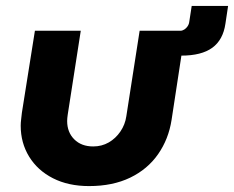

<svg xmlns="http://www.w3.org/2000/svg" viewBox="-20 -617 791 649"><path d="M606 -513 560 -212Q550 -147 514.5 -96Q479 -45 420 -16.5Q361 12 281 12Q211 12 159 -14.5Q107 -41 78.5 -87.5Q50 -134 50 -192Q50 -202 51.5 -214Q53 -226 54 -236L98 -513H253L209 -230Q208 -224 207.5 -218Q207 -212 207 -208Q207 -170 231 -146Q255 -122 295 -122Q324 -122 347.5 -135.5Q371 -149 387 -172.5Q403 -196 407 -224L452 -513ZM533 -429 545 -512H583Q599 -512 609 -522Q619 -532 620 -545L628 -597H751L742 -537Q734 -482 697.5 -455.5Q661 -429 593 -429Z"/></svg>

Font: MuseoModerno
Style: Bold Italic
Weight: 700
Italic angle: -9°
Designer: Pablo Cosgaya, Héctor Gatti, Marcela Romero, and the Authors of The MuseoModerno Project.
Foundry: Omnibus-Type Team
Version: Version 1.003